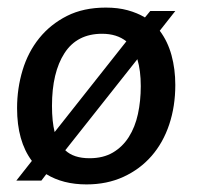

<svg xmlns="http://www.w3.org/2000/svg" viewBox="-20 -476 519 506"><path d="M25 -191Q25 -243 39.5 -291Q54 -339 83.5 -375.5Q113 -412 156.5 -434Q200 -456 259 -456Q291 -456 316.5 -449Q342 -442 362 -430L376 -447H442L401 -395Q422 -367 432 -330.5Q442 -294 442 -252Q442 -196 426 -148Q410 -100 379.5 -65Q349 -30 305.5 -10Q262 10 208 10Q146 10 102 -17L89 0H23L64 -52Q25 -104 25 -191ZM216 -59Q252 -59 277.5 -74Q303 -89 319.5 -115Q336 -141 343.5 -175.5Q351 -210 351 -249Q351 -290 342 -320L152 -80Q174 -59 216 -59ZM117 -197Q117 -156 124 -128L313 -367Q288 -387 249 -387Q183 -387 150 -336Q117 -285 117 -197Z"/></svg>

Font: Zilla Slab Medium
Style: Regular
Weight: 500
Designer: Typotheque.com
Foundry: Typotheque type foundry
Version: Version 1.1; 2017